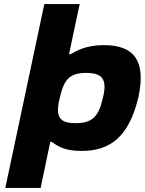

<svg xmlns="http://www.w3.org/2000/svg" viewBox="-20 -730 709 940"><path d="M655 -244 658 -256C695 -430 639 -509 489 -509C400 -509 355 -481 326 -465H318L370 -710H197L6 190H179L226 -35H234C257 -19 290 9 379 9C520 9 609 -61 655 -244ZM272 -248 273 -252C293 -341 321 -373 402 -373C478 -373 507 -345 484 -252L483 -248C463 -158 430 -127 350 -127C274 -127 249 -155 272 -248Z"/></svg>

Font: LT Wave Black
Style: Italic
Weight: 900
Designer: Daniel Lyons
Version: Version 2.5 (Glyphs App)